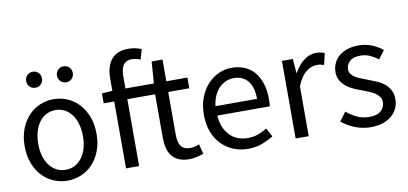

<svg xmlns="http://www.w3.org/2000/svg" viewBox="-69 -948 2518 1184"><g transform="rotate(-10 1190.0 -356.0)"><path d="M271 12Q226 12 185.5 -5Q145 -22 114 -54.5Q83 -87 64.5 -134.5Q46 -182 46 -242Q46 -303 64.5 -350.5Q83 -398 114 -431Q145 -464 185.5 -481Q226 -498 271 -498Q316 -498 356.5 -481Q397 -464 428 -431Q459 -398 477.5 -350.5Q496 -303 496 -242Q496 -182 477.5 -134.5Q459 -87 428 -54.5Q397 -22 356.5 -5Q316 12 271 12ZM271 -56Q302 -56 328 -69.5Q354 -83 372.5 -107.5Q391 -132 401 -166Q411 -200 411 -242Q411 -284 401 -318.5Q391 -353 372.5 -378Q354 -403 328 -416.5Q302 -430 271 -430Q240 -430 214 -416.5Q188 -403 169.5 -378Q151 -353 141 -318.5Q131 -284 131 -242Q131 -200 141 -166Q151 -132 169.5 -107.5Q188 -83 214 -69.5Q240 -56 271 -56ZM175 -587Q153 -587 139 -601.5Q125 -616 125 -637Q125 -658 139 -672.5Q153 -687 175 -687Q196 -687 210 -672.5Q224 -658 224 -637Q224 -616 210 -601.5Q196 -587 175 -587ZM367 -587Q346 -587 332 -601.5Q318 -616 318 -637Q318 -658 332 -672.5Q346 -687 367 -687Q389 -687 403 -672.5Q417 -658 417 -637Q417 -616 403 -601.5Q389 -587 367 -587Z M638 0V-419H572V-481L638 -486V-563Q638 -638 672.5 -681Q707 -724 780 -724Q803 -724 823.5 -719.5Q844 -715 861 -708L843 -645Q816 -657 788 -657Q720 -657 720 -563V-486H898L908 -622H976V-486H1108V-419H976V-149Q976 -104 993 -79.5Q1010 -55 1052 -55Q1065 -55 1080 -59Q1095 -63 1107 -68L1123 -6Q1103 1 1079.5 6.5Q1056 12 1033 12Q994 12 967.5 0Q941 -12 924.5 -33Q908 -54 901 -84Q894 -114 894 -150V-419H720V0Z M1401 12Q1352 12 1309.5 -5.5Q1267 -23 1235.5 -55.5Q1204 -88 1186 -135Q1168 -182 1168 -242Q1168 -302 1186.5 -349.5Q1205 -397 1235.5 -430Q1266 -463 1305 -480.5Q1344 -498 1386 -498Q1432 -498 1468.5 -482Q1505 -466 1529.5 -436Q1554 -406 1567 -364Q1580 -322 1580 -270Q1580 -257 1579.5 -244.5Q1579 -232 1577 -223H1249Q1254 -145 1297.5 -99.5Q1341 -54 1411 -54Q1446 -54 1475.5 -64.5Q1505 -75 1532 -92L1561 -38Q1529 -18 1490 -3Q1451 12 1401 12ZM1248 -282H1508Q1508 -356 1476.5 -394.5Q1445 -433 1388 -433Q1362 -433 1338.5 -423Q1315 -413 1296 -393.5Q1277 -374 1264.5 -346Q1252 -318 1248 -282Z M1700 0V-486H1768L1775 -398H1778Q1803 -444 1838.5 -471Q1874 -498 1916 -498Q1945 -498 1968 -488L1952 -416Q1940 -420 1930 -422Q1920 -424 1905 -424Q1874 -424 1840.5 -399Q1807 -374 1782 -312V0Z M2170 12Q2118 12 2071 -7Q2024 -26 1989 -55L2030 -110Q2062 -84 2095.5 -68Q2129 -52 2173 -52Q2221 -52 2245 -74Q2269 -96 2269 -128Q2269 -147 2259 -161Q2249 -175 2233.5 -185.5Q2218 -196 2198 -204Q2178 -212 2158 -220Q2132 -229 2106 -240.5Q2080 -252 2059.5 -268.5Q2039 -285 2026 -307Q2013 -329 2013 -360Q2013 -389 2024.5 -414.5Q2036 -440 2057.5 -458.5Q2079 -477 2110 -487.5Q2141 -498 2180 -498Q2226 -498 2264.5 -482Q2303 -466 2331 -443L2292 -391Q2267 -410 2240 -422Q2213 -434 2181 -434Q2135 -434 2113.5 -413Q2092 -392 2092 -364Q2092 -347 2101 -334.5Q2110 -322 2125 -312.5Q2140 -303 2159.5 -295.5Q2179 -288 2200 -280Q2226 -270 2252.5 -259Q2279 -248 2300 -231.5Q2321 -215 2334.5 -191Q2348 -167 2348 -133Q2348 -103 2336.5 -77Q2325 -51 2302.5 -31Q2280 -11 2246.5 0.5Q2213 12 2170 12Z"/></g></svg>

Font: Giro Regular
Style: Regular
Weight: 400
Designer: Paul D. Hunt
Foundry: Adobe Systems Incorporated
Version: Version 1.000;PS 1.0;hotconv 1.0.88;makeotf.lib2.5.647800